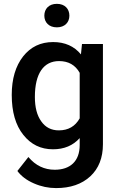

<svg xmlns="http://www.w3.org/2000/svg" viewBox="-20 -753 607 981"><path d="M206.5 -672.9C206.5 -639.2 229.5 -613.3 270.5 -613.3C311.5 -613.3 334.5 -639.2 334.5 -672.9C334.5 -707.5 311.5 -733.4 270.5 -733.4C229.5 -733.4 206.5 -707.5 206.5 -672.9ZM40 -268.1C40 -181.2 59.6 -113.3 99.1 -64C138.2 -14.6 188.5 9.8 250.5 9.8C307.6 9.8 353 -9.3 387.2 -47.4V-11.7C387.2 70.8 338.4 114.3 259.8 114.3C206.5 114.3 161.6 92.8 125 49.3L68.8 120.6C87.9 146.5 116.2 168 153.3 184.1C189.9 200.2 228 208 266.6 208C339.8 208 397.9 188 441.4 147.9C484.4 107.9 505.9 53.2 505.9 -16.1V-528.3H398.9L393.6 -475.1C358.9 -517.1 311.5 -538.1 251.5 -538.1C187.5 -538.1 136.7 -513.7 98.1 -464.8C59.6 -415.5 40 -350.1 40 -268.1ZM158.2 -257.8C158.2 -378.4 203.6 -440.9 281.7 -440.9C329.6 -440.9 364.7 -420.9 387.2 -380.9V-148.4C364.3 -107.4 328.6 -86.9 280.8 -86.9C242.2 -86.9 212.4 -102.1 190.9 -132.8C168.9 -163.1 158.2 -204.6 158.2 -257.8Z"/></svg>

Font: Roboto Medium
Style: Regular
Weight: 500
Designer: Google
Version: Version 2.137; 2017